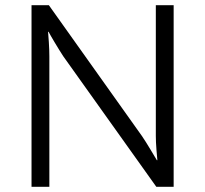

<svg xmlns="http://www.w3.org/2000/svg" viewBox="-20 -723 794 743"><path d="M169 -703 529 -197Q544 -175 562.5 -144Q581 -113 587 -103H589Q588 -112 585.5 -143Q583 -174 583 -197V-703H652V0H585L225 -505Q210 -528 191.5 -559Q173 -590 168 -600H166Q167 -591 169 -560Q171 -529 171 -505V0H102V-703Z"/></svg>

Font: Museo Sans Light
Style: Regular
Weight: 300
Designer: Jos Buivenga
Foundry: Jos Buivenga & Rosetta Type Foundry (extension, remastering)
Version: Version 3.600;PS 1.000;hotconv 1.0.88;makeotf.lib2.5.647800;